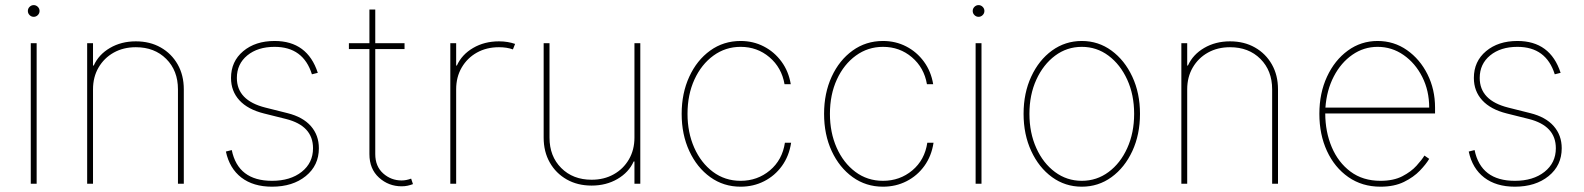

<svg xmlns="http://www.w3.org/2000/svg" viewBox="-20 -713 6145 745"><path d="M99.4 0V-545.5H122.2V0ZM110.8 -647.7Q101.6 -647.7 94.8 -654.5Q88.1 -661.2 88.1 -670.5Q88.1 -679.7 94.8 -686.4Q101.6 -693.2 110.8 -693.2Q120 -693.2 126.8 -686.4Q133.5 -679.7 133.5 -670.5Q133.5 -661.2 126.8 -654.5Q120 -647.7 110.8 -647.7Z M340.9 -366.5V0H318.2V-545.5H340.9V-458.8H343.8Q362.9 -501.4 406.8 -527Q450.6 -552.6 507.1 -552.6Q561.8 -552.6 603.7 -528.8Q645.6 -505 669.4 -463.1Q693.2 -421.2 693.2 -366.5V0H670.5V-366.5Q670.5 -438.9 625 -484.4Q579.5 -529.8 507.1 -529.8Q458.8 -529.8 421.3 -508.9Q383.9 -487.9 362.4 -451Q340.9 -414.1 340.9 -366.5Z M1213.1 -430.4 1190.3 -424.7Q1157 -531.2 1045.5 -531.2Q980.1 -531.2 939.6 -498Q899.1 -464.8 899.1 -410.5Q899.1 -323.2 1009.9 -295.5L1095.2 -274.1Q1155.2 -259.2 1186.3 -223.7Q1217.3 -188.2 1217.3 -137.8Q1217.3 -71 1166.5 -29.8Q1115.8 11.4 1035.5 11.4Q962.7 11.4 916.5 -24.1Q870.4 -59.7 856.5 -125L879.3 -130.7Q903.8 -11.4 1035.5 -11.4Q1106.5 -11.4 1150.6 -46.2Q1194.6 -81 1194.6 -137.8Q1194.6 -225.1 1089.5 -251.4L1004.3 -272.7Q941.4 -288.4 908.9 -323.9Q876.4 -359.4 876.4 -410.5Q876.4 -474.8 923.7 -514.4Q970.9 -554 1045.5 -554Q1172.9 -554 1213.1 -430.4Z M1549.7 -545.5V-522.7H1436.1V-115.1Q1436.1 -67.5 1466.8 -40.1Q1497.5 -12.8 1538.4 -12.8Q1556.1 -12.8 1575.3 -19.9L1582.4 1.4Q1571.7 5.3 1561.4 7.6Q1551.1 9.9 1538.4 9.9Q1487.9 9.9 1450.6 -23.8Q1413.4 -57.5 1413.4 -115.1V-522.7H1333.8V-545.5H1413.4V-676.1H1436.1V-545.5Z M1727.3 0V-545.5H1750V-458.8H1752.8Q1772 -501.4 1815.9 -527Q1859.7 -552.6 1916.2 -552.6Q1933.9 -552.6 1949.8 -549.9Q1965.6 -547.2 1978.7 -542.6L1970.2 -521.3Q1946.7 -529.8 1916.2 -529.8Q1867.9 -529.8 1830.4 -508.9Q1793 -487.9 1771.5 -451Q1750 -414.1 1750 -366.5V0Z M2441.8 -179V-545.5H2464.5V0H2441.8V-86.6H2438.9Q2419.7 -44 2375.9 -18.5Q2332 7.1 2275.6 7.1Q2220.9 7.1 2179 -16.7Q2137.1 -40.5 2113.3 -82.4Q2089.5 -124.3 2089.5 -179V-545.5H2112.2V-179Q2112.2 -106.5 2157.7 -61.1Q2203.1 -15.6 2275.6 -15.6Q2323.9 -15.6 2361.3 -36.6Q2398.8 -57.5 2420.3 -94.5Q2441.8 -131.4 2441.8 -179Z M2853.7 11.4Q2787.6 11.4 2736 -25.7Q2684.3 -62.9 2654.7 -126.8Q2625 -190.7 2625 -271.3Q2625 -351.2 2654.5 -415.3Q2683.9 -479.4 2735.6 -516.7Q2787.3 -554 2853.7 -554Q2902.7 -554 2943.7 -532.8Q2984.7 -511.7 3012.4 -473.9Q3040.1 -436.1 3048.3 -386.4H3024.1Q3013.1 -450.6 2965.7 -490.9Q2918.3 -531.2 2853.7 -531.2Q2795.1 -531.2 2748.4 -497.3Q2701.7 -463.4 2674.7 -404.7Q2647.7 -345.9 2647.7 -271.3Q2647.7 -198.9 2673.8 -139.9Q2699.9 -81 2746.4 -46.2Q2793 -11.4 2853.7 -11.4Q2919 -11.4 2967.3 -51.8Q3015.6 -92.3 3025.6 -159.1H3049.7Q3041.9 -107.6 3014.2 -69.2Q2986.5 -30.9 2945 -9.8Q2903.4 11.4 2853.7 11.4Z M3406.2 11.4Q3340.2 11.4 3288.5 -25.7Q3236.9 -62.9 3207.2 -126.8Q3177.6 -190.7 3177.6 -271.3Q3177.6 -351.2 3207 -415.3Q3236.5 -479.4 3288.2 -516.7Q3339.8 -554 3406.2 -554Q3455.3 -554 3496.3 -532.8Q3537.3 -511.7 3565 -473.9Q3592.7 -436.1 3600.9 -386.4H3576.7Q3565.7 -450.6 3518.3 -490.9Q3470.9 -531.2 3406.2 -531.2Q3347.7 -531.2 3301 -497.3Q3254.3 -463.4 3227.3 -404.7Q3200.3 -345.9 3200.3 -271.3Q3200.3 -198.9 3226.4 -139.9Q3252.5 -81 3299 -46.2Q3345.5 -11.4 3406.2 -11.4Q3471.6 -11.4 3519.9 -51.8Q3568.2 -92.3 3578.1 -159.1H3602.3Q3594.5 -107.6 3566.8 -69.2Q3539.1 -30.9 3497.5 -9.8Q3456 11.4 3406.2 11.4Z M3765.6 0V-545.5H3788.4V0ZM3777 -647.7Q3767.8 -647.7 3761 -654.5Q3754.3 -661.2 3754.3 -670.5Q3754.3 -679.7 3761 -686.4Q3767.8 -693.2 3777 -693.2Q3786.2 -693.2 3793 -686.4Q3799.7 -679.7 3799.7 -670.5Q3799.7 -661.2 3793 -654.5Q3786.2 -647.7 3777 -647.7Z M4177.6 11.4Q4113.3 11.4 4062.1 -25.7Q4011 -62.9 3981.4 -127Q3951.7 -191.1 3951.7 -271.3Q3951.7 -351.9 3981.4 -415.8Q4011 -479.8 4062.1 -516.9Q4113.3 -554 4177.6 -554Q4241.8 -554 4292.8 -516.7Q4343.8 -479.4 4373.6 -415.5Q4403.4 -351.6 4403.4 -271.3Q4403.4 -191.1 4373.8 -127Q4344.1 -62.9 4293 -25.7Q4241.8 11.4 4177.6 11.4ZM4177.6 -11.4Q4235.4 -11.4 4281.4 -45.5Q4327.4 -79.5 4354 -138.5Q4380.7 -197.4 4380.7 -271.3Q4380.7 -345.2 4353.9 -403.9Q4327.1 -462.7 4281.2 -497Q4235.4 -531.2 4177.6 -531.2Q4120 -531.2 4074 -497Q4028.1 -462.7 4001.2 -403.9Q3974.4 -345.2 3974.4 -271.3Q3974.4 -197.4 4001.1 -138.5Q4027.7 -79.5 4073.7 -45.5Q4119.7 -11.4 4177.6 -11.4Z M4586.6 -366.5V0H4563.9V-545.5H4586.6V-458.8H4589.5Q4608.7 -501.4 4652.5 -527Q4696.4 -552.6 4752.8 -552.6Q4807.5 -552.6 4849.4 -528.8Q4891.3 -505 4915.1 -463.1Q4938.9 -421.2 4938.9 -366.5V0H4916.2V-366.5Q4916.2 -438.9 4870.7 -484.4Q4825.3 -529.8 4752.8 -529.8Q4704.5 -529.8 4667.1 -508.9Q4629.6 -487.9 4608.1 -451Q4586.6 -414.1 4586.6 -366.5Z M5336.6 11.4Q5265.3 11.4 5211.8 -25.9Q5158.4 -63.2 5128.9 -127.1Q5099.4 -191.1 5099.4 -271.3Q5099.4 -351.6 5129.1 -415.5Q5158.7 -479.4 5209.9 -516.7Q5261 -554 5325.3 -554Q5388.8 -554 5439.3 -518.6Q5489.7 -483.3 5519 -424.7Q5548.3 -366.1 5548.3 -295.5V-272.7H5122.2Q5122.5 -201.3 5147.5 -142Q5172.6 -82.7 5220.3 -47.1Q5268.1 -11.4 5336.6 -11.4Q5387.1 -11.4 5421.3 -29.1Q5455.6 -46.9 5476.4 -70Q5497.2 -93 5507.1 -109.4L5525.6 -96.6Q5513.5 -76 5489.3 -50.8Q5465.2 -25.6 5427.6 -7.1Q5389.9 11.4 5336.6 11.4ZM5122.9 -295.5H5525.6Q5525.6 -361.2 5498.6 -414.6Q5471.6 -468 5426.1 -499.6Q5380.7 -531.2 5325.3 -531.2Q5271.7 -531.2 5227.5 -500.5Q5183.2 -469.8 5155.5 -416.5Q5127.8 -363.3 5122.9 -295.5Z M6035.5 -430.4 6012.8 -424.7Q5979.4 -531.2 5867.9 -531.2Q5802.6 -531.2 5762.1 -498Q5721.6 -464.8 5721.6 -410.5Q5721.6 -323.2 5832.4 -295.5L5917.6 -274.1Q5977.6 -259.2 6008.7 -223.7Q6039.8 -188.2 6039.8 -137.8Q6039.8 -71 5989 -29.8Q5938.2 11.4 5858 11.4Q5785.2 11.4 5739 -24.1Q5692.8 -59.7 5679 -125L5701.7 -130.7Q5726.2 -11.4 5858 -11.4Q5929 -11.4 5973 -46.2Q6017 -81 6017 -137.8Q6017 -225.1 5911.9 -251.4L5826.7 -272.7Q5763.8 -288.4 5731.4 -323.9Q5698.9 -359.4 5698.9 -410.5Q5698.9 -474.8 5746.1 -514.4Q5793.3 -554 5867.9 -554Q5995.4 -554 6035.5 -430.4Z"/></svg>

Font: Inter UI Thin
Style: Regular
Weight: 100
Designer: Rasmus Andersson
Foundry: rsms
Version: 3.2;8d6f07862